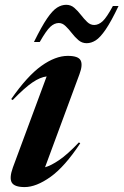

<svg xmlns="http://www.w3.org/2000/svg" viewBox="-20 -748 502 780"><path d="M32.5 -68 169.5 -437.5Q143.5 -434.5 112 -413.2Q80.5 -392 31.5 -341.5L25.5 -345.5Q91 -439.5 148 -480.2Q205 -521 255.5 -521Q298 -521 307.5 -502.8Q317 -484.5 303 -447L163 -68.5Q187 -75 220.5 -97.8Q254 -120.5 300.5 -169.5L306 -166Q243 -70.5 185 -29.2Q127 12 80 12Q38.5 12 27.8 -6.5Q17 -25 32.5 -68ZM461.5 -723.5Q431.5 -660.5 409.2 -628Q387 -595.5 368.8 -584Q350.5 -572.5 332 -572.5Q313 -572.5 298.5 -585Q284 -597.5 271.5 -613.8Q259 -630 246.2 -642.2Q233.5 -654.5 219 -654.5Q201 -654.5 184.5 -639.2Q168 -624 141.5 -577.5H118Q149 -640.5 171.2 -673Q193.5 -705.5 211.8 -717Q230 -728.5 249 -728.5Q268 -728.5 282.2 -716Q296.5 -703.5 309 -687.2Q321.5 -671 334.2 -658.8Q347 -646.5 362.5 -646.5Q380.5 -646.5 397 -661.8Q413.5 -677 438.5 -723.5Z"/></svg>

Font: Newsreader 72pt SemiBold
Style: Italic
Weight: 600
Italic angle: -17°
Designer: Hugues Gentile
Foundry: Production Type
Version: Version 1.003; ttfautohint (v1.8.3)